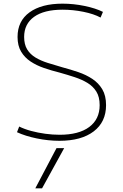

<svg xmlns="http://www.w3.org/2000/svg" viewBox="-20 -760 673 1050"><path d="M210 270H173L289 50H331ZM305 10Q244 10 181 -3Q118 -16 73 -37L85 -68Q113 -54 150 -44Q187 -34 227.5 -28.5Q268 -23 306 -23Q411 -23 468 -65.5Q525 -108 525 -185Q525 -230 507 -259Q489 -288 458.5 -306.5Q428 -325 388.5 -338Q349 -351 306 -363Q262 -374 221 -388Q180 -402 147.5 -423.5Q115 -445 95.5 -477.5Q76 -510 76 -558Q76 -645 141.5 -692.5Q207 -740 322 -740Q382 -740 442.5 -727.5Q503 -715 543 -695L530 -664Q493 -684 436 -695.5Q379 -707 322 -707Q221 -707 166.5 -668Q112 -629 112 -558Q112 -517 128.5 -490Q145 -463 174 -445.5Q203 -428 241 -416Q279 -404 321 -392Q366 -380 408.5 -365.5Q451 -351 485 -328.5Q519 -306 539.5 -271.5Q560 -237 560 -185Q560 -93 492.5 -41.5Q425 10 305 10Z"/></svg>

Font: M PLUS 1 ExtraLight
Style: Regular
Weight: 250
Version: Version 1.001